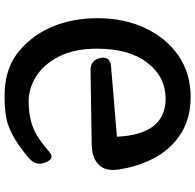

<svg xmlns="http://www.w3.org/2000/svg" viewBox="-27 -813 858 844"><g transform="rotate(-90 402.0 -391.0)"><path d="M397 18Q294 18 223 -34Q150 -85 111 -181Q100 -207 92 -236Q84 -265 79 -297Q70 -356 100 -386Q130 -416 191 -417L514 -422Q559 -423 569 -380Q578 -337 534 -332L223 -306Q233 -92 390 -92Q486 -92 548 -172Q610 -252 610 -393Q610 -494 575 -562Q541 -628 487 -662Q434 -694 380 -694Q291 -694 233 -660Q196 -638 161 -607Q144 -592 132.5 -593.5Q121 -595 112 -616Q92 -657 124 -688Q138 -701 152.5 -712.5Q167 -724 183 -735Q229 -768 277 -785Q324 -800 402 -800Q514 -800 587 -746Q661 -690 703 -599Q744 -506 744 -391Q744 -275 701 -183Q657 -89 580 -36Q502 18 397 18Z"/></g></svg>

Font: MaokenZhuyuanTi
Style: Regular
Weight: 400
Designer: Fontworks Inc & LongZhuTi team: ZERO子、时光羊、荆南、频凡、刘鹏、Little White Dog、帆影Magmeta、奈白不弍、白日月球、ChaoTawei、雨三（排名不分先后）
Version: Version 1.000; 20230222